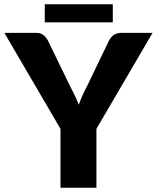

<svg xmlns="http://www.w3.org/2000/svg" viewBox="-34 -883 737 903"><path d="M419.5 -277V0H250.5V-277L-13.5 -728.5H135.5Q157.5 -728.5 170.2 -718.2Q183 -708 191.5 -692L294.5 -480Q307.5 -455 318 -433.2Q328.5 -411.5 336.5 -390.5Q344 -412 353.8 -433.8Q363.5 -455.5 376.5 -480L478.5 -692Q482 -698.5 487 -705Q492 -711.5 498.8 -716.8Q505.5 -722 514.2 -725.2Q523 -728.5 533.5 -728.5H683.5ZM176.5 -863H496.5V-778H176.5Z"/></svg>

Font: Lato ExtraBold
Style: Regular
Weight: 800
Designer: Lukasz Dziedzic with Adam Twardoch and Botio Nikoltchev
Foundry: tyPoland Lukasz Dziedzic
Version: Version 2.015; 2015-08-06; http://www.latofonts.com/